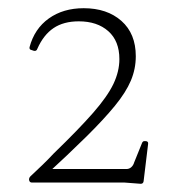

<svg xmlns="http://www.w3.org/2000/svg" viewBox="-20 -905 441 468"><path d="M58 -460Q52 -460 51 -466V-465Q50 -471 54 -475L55 -476Q72 -492 84 -503.5Q96 -515 111 -531Q172 -590 207 -630Q242 -670 256.5 -700.5Q271 -731 271 -761Q271 -805 244 -829Q217 -853 172 -853Q135 -853 110.5 -836.5Q86 -820 71 -786Q69 -780 63 -781L57 -783Q51 -784 52 -790Q64 -835 99 -860Q134 -885 184 -885Q241 -885 276 -854Q311 -823 311 -768Q311 -737 299 -708.5Q287 -680 260 -647Q233 -614 190.5 -572Q148 -530 86 -473L82 -493H288Q295 -493 300 -497.5Q305 -502 307 -509L326 -556Q328 -562 334 -561H336Q342 -560 341 -554L330 -463Q329 -457 323 -457L284 -460Z"/></svg>

Font: Hahmlet Thin
Style: Regular
Weight: 250
Version: Version 1.002